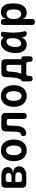

<svg xmlns="http://www.w3.org/2000/svg" viewBox="1705 -2305 790 4240"><g transform="rotate(-90 2100.0 -185.0)"><path d="M168 0Q120 0 97 -23Q74 -46 74 -94V-456Q74 -504 97 -527Q120 -550 168 -550H328Q421 -550 475.5 -512Q530 -474 530 -408Q530 -359 497.5 -329.5Q465 -300 410 -298V-291Q473 -289 509.5 -253Q546 -217 546 -157Q546 -85 491 -42.5Q436 0 342 0ZM203 -241V-144Q203 -121 215 -109Q227 -97 250 -97H332Q373 -97 395 -116Q417 -135 417 -169Q417 -203 395 -222Q373 -241 332 -241ZM250 -453Q227 -453 215 -441Q203 -429 203 -406V-325H325Q360 -325 380.5 -342Q401 -359 401 -389Q401 -419 380.5 -436Q360 -453 325 -453Z M900 10Q839 10 794.5 -12.5Q750 -35 720 -74Q690 -113 675.5 -165Q661 -217 661 -275Q661 -334 675.5 -385.5Q690 -437 719.5 -476Q749 -515 794 -537.5Q839 -560 900 -560Q961 -560 1006 -537.5Q1051 -515 1080.5 -476.5Q1110 -438 1124.5 -386Q1139 -334 1139 -275Q1139 -217 1124.5 -165Q1110 -113 1080.5 -74Q1051 -35 1006 -12.5Q961 10 900 10ZM900 -105Q927 -105 947.5 -118Q968 -131 981 -154.5Q994 -178 1000.5 -209Q1007 -240 1007 -275Q1007 -311 1001 -342Q995 -373 981.5 -396Q968 -419 948 -432Q928 -445 900 -445Q872 -445 852 -432Q832 -419 818.5 -395.5Q805 -372 799 -341Q793 -310 793 -275Q793 -240 799.5 -209Q806 -178 819 -154.5Q832 -131 852.5 -118Q873 -105 900 -105Z M1317 -456Q1319 -504 1342 -527Q1365 -550 1413 -550H1632Q1680 -550 1703 -527Q1726 -504 1726 -456V-56Q1726 -23 1709.5 -6.5Q1693 10 1660 10Q1626 10 1610 -6.5Q1594 -23 1594 -56V-384Q1594 -408 1582.5 -419.5Q1571 -431 1547 -431H1495Q1471 -431 1459.5 -419Q1448 -407 1447 -384L1442 -237Q1440 -189 1431.5 -149.5Q1423 -110 1406 -80Q1389 -50 1361 -30.5Q1333 -11 1293 -3Q1257 6 1236.5 -12.5Q1216 -31 1216 -72Q1216 -92 1225.5 -102.5Q1235 -113 1259 -120Q1276 -126 1286 -136.5Q1296 -147 1301.5 -162.5Q1307 -178 1308.5 -197Q1310 -216 1311 -237Z M2100 10Q2039 10 1994.5 -12.5Q1950 -35 1920 -74Q1890 -113 1875.5 -165Q1861 -217 1861 -275Q1861 -334 1875.5 -385.5Q1890 -437 1919.5 -476Q1949 -515 1994 -537.5Q2039 -560 2100 -560Q2161 -560 2206 -537.5Q2251 -515 2280.5 -476.5Q2310 -438 2324.5 -386Q2339 -334 2339 -275Q2339 -217 2324.5 -165Q2310 -113 2280.5 -74Q2251 -35 2206 -12.5Q2161 10 2100 10ZM2100 -105Q2127 -105 2147.5 -118Q2168 -131 2181 -154.5Q2194 -178 2200.5 -209Q2207 -240 2207 -275Q2207 -311 2201 -342Q2195 -373 2181.5 -396Q2168 -419 2148 -432Q2128 -445 2100 -445Q2072 -445 2052 -432Q2032 -419 2018.5 -395.5Q2005 -372 1999 -341Q1993 -310 1993 -275Q1993 -240 1999.5 -209Q2006 -178 2019 -154.5Q2032 -131 2052.5 -118Q2073 -105 2100 -105Z M2484 140Q2453 140 2438 124.5Q2423 109 2423 79V-78Q2423 -94 2431 -102.5Q2439 -111 2456 -111H2458Q2469 -129 2481.5 -161.5Q2494 -194 2502 -237Q2510 -280 2512 -327L2517 -456Q2519 -504 2541.5 -527Q2564 -550 2612 -550H2819Q2867 -550 2890 -527Q2913 -504 2913 -456V-111H2917Q2947 -111 2962 -96Q2977 -81 2977 -51V79Q2977 109 2962 124.5Q2947 140 2916 140Q2886 140 2870.5 124.5Q2855 109 2855 79V47Q2855 24 2843.5 12Q2832 0 2808 0H2592Q2568 0 2556.5 12Q2545 24 2545 47V79Q2545 109 2529.5 124.5Q2514 140 2484 140ZM2788 -391Q2788 -416 2776.5 -427Q2765 -438 2741 -438H2688Q2664 -438 2653 -426.5Q2642 -415 2640 -391L2637 -328Q2633 -281 2627 -238Q2621 -195 2610 -162Q2599 -129 2589 -111H2788Z M3234 10Q3198 10 3164.5 -3.5Q3131 -17 3105.5 -46Q3080 -75 3064.5 -121.5Q3049 -168 3049 -234Q3049 -301 3063.5 -361Q3078 -421 3107 -465Q3136 -509 3179 -534.5Q3222 -560 3279 -560Q3326 -560 3355 -537Q3378 -519 3393 -493Q3394 -497 3394 -501Q3399 -531 3417.5 -545.5Q3436 -560 3466 -560Q3497 -560 3509 -545.5Q3521 -531 3517 -501Q3509 -446 3504 -392Q3499 -338 3499.5 -283.5Q3500 -229 3506 -171Q3512 -113 3526 -48Q3533 -18 3523.5 -4Q3514 10 3483 10Q3452 10 3431 -4Q3410 -18 3404 -48Q3398 -74 3394 -99Q3389 -89 3383 -79Q3360 -37 3323 -13.5Q3286 10 3234 10ZM3259 -112Q3281 -112 3302.5 -123.5Q3324 -135 3340.5 -158.5Q3357 -182 3367 -217Q3377 -252 3377 -299Q3377 -326 3374.5 -351.5Q3372 -377 3364 -396Q3356 -415 3342 -426.5Q3328 -438 3305 -438Q3276 -438 3253.5 -422Q3231 -406 3214.5 -378Q3198 -350 3189.5 -313Q3181 -276 3181 -234Q3181 -179 3200 -145.5Q3219 -112 3259 -112Z M3734 -560Q3767 -560 3784 -544Q3801 -528 3801 -495V-444Q3809 -468 3821.5 -489.5Q3834 -511 3852 -526.5Q3870 -542 3895 -551Q3920 -560 3954 -560Q4011 -560 4048.5 -538Q4086 -516 4107 -478.5Q4128 -441 4136.5 -390Q4145 -339 4145 -281Q4145 -231 4135.5 -179Q4126 -127 4102.5 -85Q4079 -43 4037.5 -16.5Q3996 10 3931 10Q3881 10 3845 -17.5Q3809 -45 3801 -92V124Q3801 157 3785 173.5Q3769 190 3735 190Q3701 190 3685 173.5Q3669 157 3669 124V-495Q3669 -528 3684.5 -544Q3700 -560 3734 -560ZM3917 -438Q3894 -438 3872.5 -428.5Q3851 -419 3835.5 -402Q3820 -385 3810.5 -361.5Q3801 -338 3801 -310V-249Q3801 -223 3808.5 -198.5Q3816 -174 3830 -154.5Q3844 -135 3864 -123.5Q3884 -112 3908 -112Q3942 -112 3962.5 -127Q3983 -142 3994 -166.5Q4005 -191 4008.5 -221Q4012 -251 4012 -280Q4012 -309 4008.5 -337.5Q4005 -366 3994.5 -388.5Q3984 -411 3965 -424.5Q3946 -438 3917 -438Z"/></g></svg>

Font: Maple Mono
Style: Bold
Weight: 700
Monospace: yes
Designer: subframe7536
Version: Version 7.200